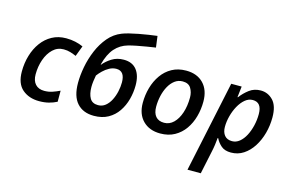

<svg xmlns="http://www.w3.org/2000/svg" viewBox="-117 -1056 2428 1588"><g transform="rotate(15 1097.0 -262.5)"><path d="M247.1 9.8Q159.7 9.8 103 -38.8Q46.4 -87.4 46.4 -190.9Q46.4 -263.2 65.7 -328.1Q85 -393.1 121.6 -443.1Q158.2 -493.2 210.9 -522Q263.7 -550.8 331.1 -550.8Q373 -550.8 409.7 -542.7Q446.3 -534.7 477.1 -520.5L442.9 -430.2Q419.4 -440.4 392.8 -448.7Q366.2 -457 334.5 -457Q281.2 -457 242.7 -420.2Q204.1 -383.3 183.3 -324Q162.6 -264.6 162.6 -197.3Q162.6 -143.1 189.7 -113.3Q216.8 -83.5 266.1 -83.5Q302.2 -83.5 333.7 -94Q365.2 -104.5 397.5 -120.1V-25.4Q366.7 -9.3 329.8 0.2Q293 9.8 247.1 9.8Z M715.3 9.8Q623 9.8 571.3 -47.6Q519.5 -105 519.5 -220.2Q519.5 -284.2 533.4 -358.2Q547.4 -432.1 576.9 -502.2Q606.4 -572.3 652.3 -626.5Q698.2 -680.7 762.2 -705.6Q784.7 -714.8 821 -723.9Q857.4 -732.9 899.4 -741Q941.4 -749 982.2 -755.1Q1022.9 -761.2 1054.2 -765.1L1066.9 -668.5Q1033.7 -663.6 991.7 -656.7Q949.7 -649.9 908.9 -641.8Q868.2 -633.8 838.9 -625.5Q773.9 -607.4 729.7 -557.6Q685.5 -507.8 661.6 -415L664.6 -414.1Q691.4 -447.8 735.1 -475.3Q778.8 -502.9 836.9 -502.9Q910.2 -502.9 947.8 -455.3Q985.4 -407.7 985.4 -323.2Q985.4 -261.7 969.5 -202.6Q953.6 -143.6 920.9 -95.5Q888.2 -47.4 837.2 -18.8Q786.1 9.8 715.3 9.8ZM726.1 -84.5Q762.2 -84.5 789.1 -106.2Q815.9 -127.9 833.7 -162.8Q851.6 -197.8 860.6 -238.5Q869.6 -279.3 869.6 -316.9Q869.6 -414.1 796.9 -414.1Q766.1 -414.1 737.3 -398.4Q708.5 -382.8 685.3 -360.1Q662.1 -337.4 647 -316.9Q642.1 -292.5 638.7 -266.1Q635.3 -239.7 635.3 -216.3Q635.3 -157.2 656 -120.8Q676.8 -84.5 726.1 -84.5Z M1283.2 8.8Q1190.4 8.8 1135 -46.9Q1079.6 -102.5 1079.6 -199.2Q1079.6 -266.6 1097.4 -329.3Q1115.2 -392.1 1150.4 -441.9Q1185.5 -491.7 1237.8 -520.5Q1290 -549.3 1358.9 -549.3Q1453.1 -549.3 1507.3 -492.9Q1561.5 -436.5 1561.5 -337.9Q1561.5 -272 1544.4 -210Q1527.3 -147.9 1492.7 -98.6Q1458 -49.3 1405.8 -20.3Q1353.5 8.8 1283.2 8.8ZM1291.5 -85Q1337.4 -85 1372.1 -118.7Q1406.7 -152.3 1426.3 -210.7Q1445.8 -269 1445.8 -342.8Q1445.8 -387.2 1425 -421.4Q1404.3 -455.6 1354 -455.6Q1315.9 -455.6 1286.4 -433.3Q1256.8 -411.1 1236.3 -373.8Q1215.8 -336.4 1205.3 -290.5Q1194.8 -244.6 1194.8 -197.3Q1194.8 -143.1 1219.5 -114Q1244.1 -85 1291.5 -85Z M1580.1 239.7 1745.6 -540.5H1835L1824.2 -447.3H1828.1Q1857.9 -487.3 1899.4 -518.8Q1940.9 -550.3 1997.1 -550.3Q2059.1 -550.3 2103 -504.4Q2147 -458.5 2147 -358.9Q2147 -289.6 2129.2 -223.9Q2111.3 -158.2 2077.6 -105.5Q2043.9 -52.7 1996.3 -21.5Q1948.7 9.8 1889.2 9.8Q1835.9 9.8 1805.7 -16.4Q1775.4 -42.5 1757.8 -78.1H1753.4Q1751 -49.3 1746.6 -18.1Q1742.2 13.2 1735.8 41.5L1693.8 239.7ZM1874 -83.5Q1908.7 -83.5 1937.5 -106.9Q1966.3 -130.4 1987.1 -169.9Q2007.8 -209.5 2019.3 -258.1Q2030.8 -306.6 2030.8 -356.9Q2030.8 -457 1953.6 -457Q1918 -457 1887.7 -431.6Q1857.4 -406.2 1834.7 -365Q1812 -323.7 1799.6 -275.9Q1787.1 -228 1787.1 -183.1Q1787.1 -137.7 1809.1 -110.6Q1831.1 -83.5 1874 -83.5Z"/></g></svg>

Font: Open Sans SemiBold
Style: Italic
Weight: 600
Italic angle: -12°
Designer: Monotype Design Team
Foundry: Monotype Imaging Inc.
Version: Version 3.003; ttfautohint (v1.8.4)